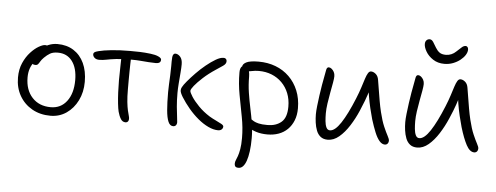

<svg xmlns="http://www.w3.org/2000/svg" viewBox="-60 -921 3480 1348"><g transform="rotate(5 1680.5 -247.0)"><path d="M311 12Q238 12 181.5 -20Q125 -52 93 -108Q61 -164 61 -236Q61 -294 81 -339Q101 -384 130 -415.5Q159 -447 187 -463Q215 -479 231 -479Q239 -479 244.5 -477Q250 -475 253 -470.5Q256 -466 256 -458Q256 -442 250 -430Q244 -418 224 -405Q189 -382 168 -357.5Q147 -333 137.5 -305Q128 -277 128 -243Q128 -154 177 -101Q226 -48 308 -48Q379 -48 421 -103.5Q463 -159 463 -252Q463 -337 426.5 -385.5Q390 -434 325 -434Q291 -434 270.5 -422Q250 -410 230 -390Q214 -374 207 -361.5Q200 -349 193.5 -341.5Q187 -334 174 -334Q161 -334 154.5 -341Q148 -348 148 -363Q148 -383 162 -406Q176 -429 200 -449Q224 -469 254 -481.5Q284 -494 317 -494Q383 -494 431 -463.5Q479 -433 505 -377.5Q531 -322 531 -246Q531 -173 502 -114.5Q473 -56 423.5 -22Q374 12 311 12Z M618 -409Q597 -409 585 -420Q573 -431 573 -445Q573 -453 580 -458.5Q587 -464 607 -469Q641 -478 698 -484Q755 -490 830 -490Q867 -490 899.5 -489Q932 -488 974 -483Q1009 -479 1030 -469Q1051 -459 1051 -448Q1051 -440 1048 -434Q1045 -428 1037 -424.5Q1029 -421 1015 -421Q993 -421 965.5 -423Q938 -425 907.5 -427.5Q877 -430 845 -430Q777 -430 736 -425Q695 -420 669 -414.5Q643 -409 618 -409ZM840 12Q819 12 806.5 -8Q794 -28 786 -58Q781 -78 777 -114Q773 -150 771 -193.5Q769 -237 769 -278Q769 -331 770.5 -372.5Q772 -414 772 -442L840 -447Q839 -427 838.5 -401Q838 -375 837.5 -345Q837 -315 837 -283.5Q837 -252 837 -222Q837 -167 841 -131Q845 -95 850 -73Q855 -51 859 -38Q863 -25 863 -15Q863 -6 860 0Q857 6 852 9Q847 12 840 12Z M1493 11Q1460 11 1423 -6.5Q1386 -24 1350 -54Q1314 -84 1282 -122Q1250 -160 1225 -200Q1216 -215 1211.5 -226Q1207 -237 1207 -246Q1207 -251 1208.5 -257Q1210 -263 1213 -268Q1221 -284 1244.5 -312Q1268 -340 1299.5 -372.5Q1331 -405 1366 -433.5Q1401 -462 1432.5 -480.5Q1464 -499 1487 -499Q1494 -499 1499 -496.5Q1504 -494 1507 -489Q1510 -484 1510 -476Q1510 -458 1488.5 -443.5Q1467 -429 1440 -411Q1390 -378 1353 -344Q1316 -310 1295.5 -284.5Q1275 -259 1275 -248Q1275 -237 1293.5 -208Q1312 -179 1346 -144Q1380 -109 1426 -80Q1448 -67 1471.5 -56Q1495 -45 1511 -36Q1527 -27 1527 -18Q1527 -10 1522.5 -3Q1518 4 1510 7.5Q1502 11 1493 11ZM1176 10Q1153 10 1141 -18Q1129 -46 1124.5 -98.5Q1120 -151 1120 -225Q1120 -251 1121.5 -281Q1123 -311 1124.5 -343.5Q1126 -376 1126 -409Q1126 -417 1126 -424.5Q1126 -432 1126 -441Q1126 -460 1127.5 -472.5Q1129 -485 1134 -492Q1139 -499 1147 -499Q1166 -499 1182 -481Q1198 -463 1198 -428Q1198 -405 1195 -368.5Q1192 -332 1189 -293.5Q1186 -255 1186 -225Q1186 -172 1190 -128.5Q1194 -85 1198 -57Q1202 -29 1202 -20Q1202 -11 1199 -4.5Q1196 2 1190.5 6Q1185 10 1176 10Z M1840 10Q1795 10 1759.5 -1.5Q1724 -13 1703 -30.5Q1682 -48 1682 -67Q1682 -78 1686 -85Q1690 -92 1702 -92Q1711 -92 1718.5 -86.5Q1726 -81 1738 -74Q1750 -67 1772.5 -61.5Q1795 -56 1835 -56Q1895 -56 1932.5 -88Q1970 -120 1970 -197Q1970 -249 1953 -291.5Q1936 -334 1905 -365Q1874 -396 1832.5 -412.5Q1791 -429 1742 -429Q1716 -429 1690.5 -423.5Q1665 -418 1650 -418Q1641 -418 1634.5 -422Q1628 -426 1625 -433Q1622 -440 1622 -447Q1622 -467 1648 -480.5Q1674 -494 1735 -494Q1800 -494 1855 -473Q1910 -452 1951 -412Q1992 -372 2015 -316Q2038 -260 2038 -191Q2038 -143 2023 -105.5Q2008 -68 1981.5 -42Q1955 -16 1919 -3Q1883 10 1840 10ZM1659 261Q1649 261 1642.5 258.5Q1636 256 1633 249.5Q1630 243 1630 233Q1630 221 1635.5 209Q1641 197 1647.5 178.5Q1654 160 1659.5 129.5Q1665 99 1665 50Q1665 -22 1650.5 -97Q1636 -172 1621.5 -250Q1607 -328 1607 -406Q1607 -432 1615.5 -444Q1624 -456 1640 -456Q1652 -456 1660 -446Q1668 -436 1672.5 -420Q1677 -404 1677 -384Q1677 -324 1685.5 -269.5Q1694 -215 1705 -163.5Q1716 -112 1724.5 -60.5Q1733 -9 1733 46Q1733 98 1727.5 138.5Q1722 179 1712.5 206Q1703 233 1689.5 247Q1676 261 1659 261Z M2265 10Q2234 10 2214.5 -5.5Q2195 -21 2185 -47Q2175 -73 2171 -103Q2167 -133 2167 -161Q2167 -184 2171 -220Q2175 -256 2180.5 -295.5Q2186 -335 2192 -370Q2198 -405 2202 -424Q2208 -459 2212 -478Q2216 -497 2229 -497Q2239 -497 2249 -489Q2259 -481 2266 -468Q2273 -455 2273 -438Q2273 -423 2267.5 -391.5Q2262 -360 2254.5 -321Q2247 -282 2241.5 -243Q2236 -204 2236 -174Q2236 -146 2238.5 -119Q2241 -92 2249.5 -74.5Q2258 -57 2275 -57Q2310 -57 2351.5 -120Q2393 -183 2439 -296Q2457 -340 2468.5 -376Q2480 -412 2488.5 -438.5Q2497 -465 2506 -479.5Q2515 -494 2527 -494Q2544 -494 2560.5 -480Q2577 -466 2581 -439Q2586 -410 2592 -372Q2598 -334 2605 -293.5Q2612 -253 2621 -216Q2636 -154 2653 -115Q2670 -76 2682 -54Q2694 -32 2694 -21Q2694 -12 2690.5 -5Q2687 2 2681 5.5Q2675 9 2668 9Q2647 9 2629 -12Q2611 -33 2595.5 -71Q2580 -109 2564 -160Q2554 -195 2544 -237Q2534 -279 2527 -322Q2520 -365 2516 -401L2539 -396Q2531 -370 2522.5 -343.5Q2514 -317 2502 -285.5Q2490 -254 2472 -212Q2448 -156 2415.5 -105Q2383 -54 2345 -22Q2307 10 2265 10Z M3034 -592Q2988 -592 2954.5 -614Q2921 -636 2903.5 -666Q2886 -696 2886 -719Q2886 -736 2895 -745.5Q2904 -755 2918 -755Q2932 -755 2943 -738.5Q2954 -722 2967 -699Q2979 -679 2995 -667.5Q3011 -656 3040 -656Q3060 -656 3078.5 -664Q3097 -672 3110 -685Q3129 -701 3143.5 -715.5Q3158 -730 3174 -730Q3182 -730 3187 -723Q3192 -716 3192 -706Q3192 -688 3180 -668.5Q3168 -649 3146 -631.5Q3124 -614 3095.5 -603Q3067 -592 3034 -592ZM2895 10Q2864 10 2844.5 -5.5Q2825 -21 2815 -47Q2805 -73 2801 -103Q2797 -133 2797 -161Q2797 -184 2801 -220Q2805 -256 2810.5 -295.5Q2816 -335 2822 -370Q2828 -405 2832 -424Q2838 -459 2842 -478Q2846 -497 2859 -497Q2869 -497 2879 -489Q2889 -481 2896 -468Q2903 -455 2903 -438Q2903 -423 2897.5 -391.5Q2892 -360 2884.5 -321Q2877 -282 2871.5 -243Q2866 -204 2866 -174Q2866 -146 2868.5 -119Q2871 -92 2879.5 -74.5Q2888 -57 2905 -57Q2940 -57 2981.5 -120Q3023 -183 3069 -296Q3087 -340 3098.5 -376Q3110 -412 3118.5 -438.5Q3127 -465 3136 -479.5Q3145 -494 3157 -494Q3174 -494 3190.5 -480Q3207 -466 3211 -439Q3216 -410 3222 -372Q3228 -334 3235 -293.5Q3242 -253 3251 -216Q3266 -154 3283 -115Q3300 -76 3312 -54Q3324 -32 3324 -21Q3324 -12 3320.5 -5Q3317 2 3311 5.5Q3305 9 3298 9Q3266 9 3241.5 -37Q3217 -83 3194 -160Q3184 -195 3174 -237Q3164 -279 3157 -322Q3150 -365 3146 -401L3169 -396Q3157 -357 3143 -315.5Q3129 -274 3102 -212Q3078 -156 3045.5 -105Q3013 -54 2975 -22Q2937 10 2895 10Z"/></g></svg>

Font: Shantell Sans Light
Style: Regular
Weight: 300
Designer: Stephen Nixon, Anya Danilova, Shantell Martin
Foundry: Arrow Type
Version: Version 1.011;[c5ecc13dd]